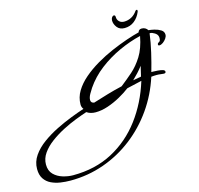

<svg xmlns="http://www.w3.org/2000/svg" viewBox="-270 -832 1288 1240"><g transform="rotate(-15 374.0 -212.0)"><path d="M51 267Q18 267 -15.5 262Q-49 257 -77 243.5Q-105 230 -122 204.5Q-139 179 -139 139Q-139 91 -111 50.5Q-83 10 -37.5 -23Q8 -56 60.5 -82Q113 -108 163.5 -127.5Q214 -147 251 -159Q240 -173 240 -191Q240 -238 265 -279.5Q290 -321 332 -357Q374 -393 426 -423.5Q478 -454 532.5 -477.5Q587 -501 636.5 -518Q686 -535 723 -544Q728 -563 748 -563Q774 -563 788 -541Q804 -540 827 -534.5Q850 -529 868.5 -517.5Q887 -506 887 -485Q887 -473 878 -460Q869 -447 856 -437.5Q843 -428 831 -428Q823 -428 823 -436Q823 -444 833.5 -449Q844 -454 844 -472Q844 -475 844 -478Q844 -481 843 -484Q840 -499 823 -509.5Q806 -520 795 -520H790Q783 -463 767.5 -396.5Q752 -330 736 -275H747Q760 -275 778.5 -273.5Q797 -272 811 -268Q825 -264 825 -254Q825 -244 812 -244Q804 -244 791.5 -246Q779 -248 764 -248Q755 -248 746 -247.5Q737 -247 728 -246Q692 -134 626.5 -40.5Q561 53 472 122Q383 191 276 229Q169 267 51 267ZM329 -180Q384 -197 427.5 -210Q471 -223 527 -236Q568 -268 607.5 -302.5Q647 -337 679 -388Q711 -439 726 -519Q654 -502 581 -468.5Q508 -435 445.5 -387Q383 -339 340 -276Q331 -263 319 -241.5Q307 -220 307 -203Q307 -183 329 -180ZM609 -254 664 -264 680 -332Q664 -311 646 -291.5Q628 -272 609 -254ZM76 238Q225 238 340.5 176.5Q456 115 536.5 7.5Q617 -100 659 -237L559 -214Q529 -191 488.5 -168.5Q448 -146 405 -131.5Q362 -117 322 -117Q306 -117 291 -121Q276 -125 263 -134Q232 -124 188 -107Q144 -90 98.5 -66.5Q53 -43 13 -13.5Q-27 16 -51.5 51Q-76 86 -76 126Q-76 168 -51.5 192.5Q-27 217 8.5 227.5Q44 238 76 238ZM644 -594Q611 -594 594 -616Q577 -638 577 -662Q577 -674 583 -682.5Q589 -691 596 -691Q606 -691 606 -679Q606 -660 618.5 -647.5Q631 -635 651 -635Q677 -635 700 -647Q723 -659 740 -684Q744 -688 748 -688Q753 -688 753 -683Q753 -682 752.5 -679.5Q752 -677 752 -675Q737 -638 709 -616Q681 -594 644 -594Z"/></g></svg>

Font: Corinthia
Style: Bold
Weight: 700
Designer: Robert E. Leuschke
Foundry: Robert E. Leuschke
Version: Version 1.013; ttfautohint (v1.8.3)